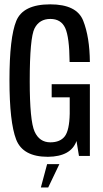

<svg xmlns="http://www.w3.org/2000/svg" viewBox="-20 -700 464 862"><path d="M195 4Q298.5 3 323.5 -67L334.5 0H383.5V-322H212V-263H293V-189.5Q291.5 -115 270.8 -88Q250 -61 206 -61Q157 -61 135.2 -109.5Q113.5 -158 113.5 -335.5Q113.5 -530.5 135.2 -572.8Q157 -615 206 -615Q254 -615 272.8 -574.2Q291.5 -533.5 292.5 -421.5H383.5Q382.5 -534 353.5 -607.2Q324.5 -680.5 205.5 -680.5Q83.5 -680.5 53 -606Q22.5 -531.5 22.5 -340.5Q22.5 -151.5 52.5 -73.8Q82.5 4 195 4ZM163.5 141.5H196.5L246.5 37H191.5Z"/></svg>

Font: Anybody Condensed
Style: Regular
Weight: 400
Width: 3
Designer: Tyler Finck
Foundry: Etcetera Type Company
Version: Version 1.113;gftools[0.9.25]